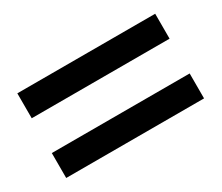

<svg xmlns="http://www.w3.org/2000/svg" viewBox="-65 -615 675 585"><g transform="rotate(-30 272.0 -323.0)"><path d="M514.7 -173.9V-261.6H29.7V-173.9H514.7ZM514.7 -384V-471.7H29.7V-384H514.7Z"/></g></svg>

Font: Source Serif Variable
Style: Regular
Weight: 389
Designer: Frank Grießhammer
Foundry: Adobe Systems Incorporated
Version: Version 3.001;hotconv 1.0.111;makeotfexe 2.5.65597